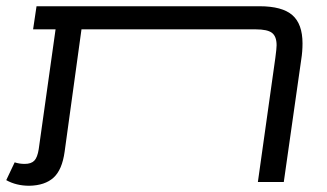

<svg xmlns="http://www.w3.org/2000/svg" viewBox="-29 -583 1048 615"><path d="M940 -444Q940 -418 936 -393L880 0H797L853 -398Q857 -428 857 -438Q857 -466 842.5 -477.5Q828 -489 790 -489H232L178 -97Q170 -39 142.5 -14Q115 11 65 12Q23 12 -9 -6L18 -63Q33 -58 50 -58Q71 -58 81 -68.5Q91 -79 95 -105L149 -489H77L88 -563H802Q875 -563 907.5 -534.5Q940 -506 940 -444Z"/></svg>

Font: FiraGO Book
Style: Italic
Weight: 350
Italic angle: -8°
Designer: bBox Type GmbH
Foundry: bBox Type GmbH
Version: Version 1.001